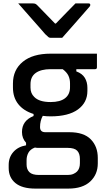

<svg xmlns="http://www.w3.org/2000/svg" viewBox="-20 -857 640 1127"><path d="M345 -635H277Q270 -635 264.5 -639Q259 -643 245 -657Q238 -666 219.5 -686.5Q201 -707 177.5 -734Q154 -761 130 -788Q106 -815 87 -837H170Q181 -837 186.5 -835Q192 -833 199 -826Q210 -815 236.5 -787.5Q263 -760 303 -719H308Q347 -759 373.5 -786.5Q400 -814 423 -837H500Q510 -837 510 -828Q510 -824 507 -819.5Q504 -815 490 -800Q478 -787 458.5 -764Q439 -741 416.5 -716Q394 -691 375 -669Q356 -647 345 -635ZM109 -82Q109 -149 177 -176V-188Q119 -206 87.5 -245.5Q56 -285 56 -343V-367Q56 -447 114 -494.5Q172 -542 277 -542H549V-462Q549 -451 538 -451H428V-438Q463 -425 478 -400Q493 -375 493 -342V-323Q493 -255 437.5 -214.5Q382 -174 277 -174Q253 -174 231 -177Q215 -148 215 -111Q215 -81 246 -81H387Q472 -81 513 -39Q554 3 554 70V102Q554 167 509.5 208.5Q465 250 381 250H187Q110 250 70.5 217.5Q31 185 31 129V111Q31 66 58.5 35Q86 4 133 -4V-19Q109 -45 109 -82ZM277 -258Q333 -258 362 -280.5Q391 -303 391 -345V-368Q391 -393 381.5 -413Q372 -433 348 -451H277Q221 -451 190 -429Q159 -407 159 -363V-343Q159 -309 181 -288Q210 -258 277 -258ZM209 170H377Q397 170 410.5 164Q424 158 432 150Q449 133 449 101V76Q449 44 433 27.5Q417 11 377 11H202Q193 11 185 9Q158 19 147 39Q136 59 136 83V109Q136 137 152.5 153.5Q169 170 209 170Z"/></svg>

Font: Recursive Mn Lnr St Med
Style: Regular
Weight: 500
Monospace: yes
Version: Version 1.079;hotconv 1.0.112;makeotfexe 2.5.65598; ttfautoh